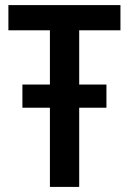

<svg xmlns="http://www.w3.org/2000/svg" viewBox="-20 -734 507 754"><path d="M176 -311H68V-402H176V-615H13V-714H453V-615H291V-402H398V-311H291V0H176Z"/></svg>

Font: Noto Sans Display Medium Narrow
Style: Regular
Weight: 500
Width: 4
Designer: Monotype Design team
Foundry: Monotype Imaging Inc.
Version: Version 1.000